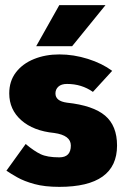

<svg xmlns="http://www.w3.org/2000/svg" viewBox="-20 -720 481 748"><path d="M5 -55 80 -159Q112 -132 138 -119.5Q164 -107 211 -107Q256 -107 256 -153Q256 -193 191 -202Q110 -210 63 -251.5Q16 -293 16 -356Q16 -404 42 -438Q68 -472 112.5 -490Q157 -508 211 -508Q267 -508 322.5 -490.5Q378 -473 417 -444L342 -362Q298 -393 241 -393Q219 -393 207.5 -382.5Q196 -372 196 -356Q196 -326 241 -320Q343 -309 389.5 -269.5Q436 -230 436 -153Q436 8 211 8Q154 8 114 -3Q74 -14 47.5 -29Q21 -44 5 -55ZM391 -700 261 -540H121L211 -700Z"/></svg>

Font: Epunda Sans Black
Style: Regular
Weight: 900
Designer: Simon Atzbach
Foundry: typofactur
Version: Version 2.204; ttfautohint (v1.8.4.7-5d5b)